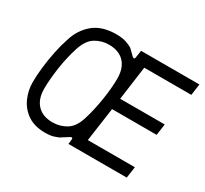

<svg xmlns="http://www.w3.org/2000/svg" viewBox="-146 -925 1226 1149"><g transform="rotate(30 467.5 -350.0)"><path d="M278 12Q206 12 158.5 -20Q111 -52 87.5 -104Q64 -156 64 -214Q64 -261 70.5 -317.5Q77 -374 88.5 -430.5Q100 -487 116 -534Q139 -613 197.5 -662.5Q256 -712 356 -712Q398 -712 426 -702Q454 -692 467 -683L508 -643Q513 -639 518 -640Q523 -641 524 -648L532 -700H935L924 -622H599L567 -389H875L864 -311H556L523 -78H848L837 0H434L438 -35Q439 -40 434.5 -43Q430 -46 421 -40L367 -6Q360 -3 338 4.5Q316 12 278 12ZM286 -64Q338 -64 381 -90.5Q424 -117 445 -187Q455 -219 463.5 -256.5Q472 -294 478.5 -334Q485 -374 488.5 -413Q492 -452 492 -485Q492 -557 454.5 -596.5Q417 -636 348 -636Q297 -636 254.5 -609.5Q212 -583 190 -513Q180 -482 171 -444Q162 -406 156 -366Q150 -326 146.5 -287Q143 -248 143 -215Q143 -143 180.5 -103.5Q218 -64 286 -64Z"/></g></svg>

Font: Finlandica
Style: Italic
Weight: 400
Italic angle: -8°
Designer: Niklas Ekholm, Juho Hiilivirta, Jaakko Suomalainen
Foundry: Helsinki Type Studio
Version: Version 1.064